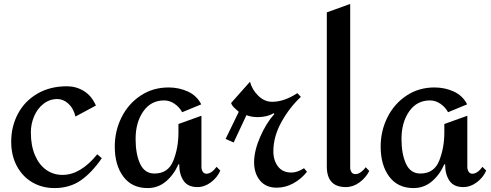

<svg xmlns="http://www.w3.org/2000/svg" viewBox="-20 -945 2499 977"><path d="M468 -408 364 -352Q354 -394 328 -417.5Q302 -441 272 -441Q232 -441 201 -416.5Q170 -392 153.5 -353Q137 -314 137 -271Q137 -204 158 -155Q179 -106 215.5 -80.5Q252 -55 298 -55Q390 -55 475 -160L498 -140Q448 -67 391.5 -27.5Q335 12 257 12Q194 12 144 -17.5Q94 -47 65.5 -100.5Q37 -154 37 -224Q37 -301 71 -365.5Q105 -430 169.5 -468Q234 -506 321 -506Q367 -506 406.5 -482Q446 -458 468 -408Z M1004 -414 907 -374Q893 -400 868 -417Q843 -434 815 -434Q748 -434 709 -378Q670 -322 670 -238Q670 -161 693 -111.5Q716 -62 766 -62Q836 -62 862 -127.5Q888 -193 888 -270V-314L1005 -356V-96Q1005 -82 1011.5 -71.5Q1018 -61 1031 -61Q1056 -61 1082 -96L1101 -77Q1086 -42 1053.5 -17.5Q1021 7 984 7Q936 7 914 -25.5Q892 -58 892 -109H888Q864 -55 824 -21.5Q784 12 731 12Q651 12 607.5 -46.5Q564 -105 564 -199Q564 -279 598.5 -348Q633 -417 695.5 -458.5Q758 -500 838 -500Q891 -500 936.5 -479Q982 -458 1004 -414Z M1273 -119Q1273 -63 1303 -26.5Q1333 10 1388 10Q1432 10 1472.5 -12Q1513 -34 1542 -71L1527 -89Q1493 -67 1463 -67Q1418 -67 1394.5 -98Q1371 -129 1371 -175Q1371 -250 1412 -324Q1453 -398 1511 -452L1493 -471Q1426 -427 1365 -427Q1326 -427 1294.5 -457.5Q1263 -488 1252 -529L1156 -421Q1160 -407 1176 -393Q1192 -379 1195 -376L1128 -238L1169 -220L1234 -359Q1260 -349 1291 -349Q1339 -349 1373 -369L1376 -365Q1334 -318 1303.5 -247.5Q1273 -177 1273 -119Z M1762 -92Q1762 -79 1768.5 -69Q1775 -59 1789 -59Q1803 -59 1817.5 -70Q1832 -81 1841 -94L1859 -75Q1842 -41 1809.5 -17Q1777 7 1740 7Q1643 7 1643 -98V-882L1762 -925Z M2357 -414 2260 -374Q2246 -400 2221 -417Q2196 -434 2168 -434Q2101 -434 2062 -378Q2023 -322 2023 -238Q2023 -161 2046 -111.5Q2069 -62 2119 -62Q2189 -62 2215 -127.5Q2241 -193 2241 -270V-314L2358 -356V-96Q2358 -82 2364.5 -71.5Q2371 -61 2384 -61Q2409 -61 2435 -96L2454 -77Q2439 -42 2406.5 -17.5Q2374 7 2337 7Q2289 7 2267 -25.5Q2245 -58 2245 -109H2241Q2217 -55 2177 -21.5Q2137 12 2084 12Q2004 12 1960.5 -46.5Q1917 -105 1917 -199Q1917 -279 1951.5 -348Q1986 -417 2048.5 -458.5Q2111 -500 2191 -500Q2244 -500 2289.5 -479Q2335 -458 2357 -414Z"/></svg>

Font: Amita
Style: Bold
Weight: 700
Designer: Eduardo Rodriguez Tunni, Modular Infotech, Brian J. Bonislawsky
Foundry: Eduardo Rodriguez Tunni, Modular Infotech, Brian J. Bonislawsky
Version: Version 1.003